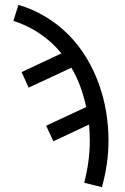

<svg xmlns="http://www.w3.org/2000/svg" viewBox="-20 -548 515 791"><path d="M400 223 327 205Q338 162 344 118.5Q350 75 350 31Q350 15 349 -1.5Q348 -18 347 -35L200 34L170 -30L335 -107Q326 -150 311 -191Q296 -232 274 -269L98 -187L69 -251L233 -328Q195 -375 144 -409.5Q93 -444 35 -462L56 -528Q114 -511 166 -480Q218 -449 260.5 -406.5Q303 -364 334.5 -312.5Q366 -261 386.5 -204.5Q407 -148 417 -88.5Q427 -29 427 31Q427 80 420 128Q413 176 400 223Z"/></svg>

Font: Iosevka QP
Style: Regular
Weight: 400
Designer: Belleve Invis
Foundry: Belleve Invis
Version: Version 20.0.0; ttfautohint (v1.8.4)